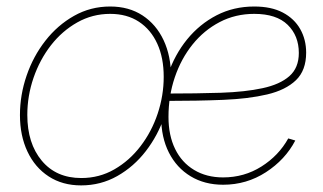

<svg xmlns="http://www.w3.org/2000/svg" viewBox="-20 -557 989 587"><path d="M228 9.8Q170.9 9.8 128.9 -17.6Q86.9 -44.9 64 -93.5Q41 -142.1 41 -205.1Q41 -266.6 61.3 -325.7Q81.5 -384.8 118.7 -432.4Q155.8 -480 206.3 -508.5Q256.8 -537.1 316.9 -537.1Q374 -537.1 415.8 -509.8Q457.5 -482.4 480.2 -434.1Q502.9 -385.7 502.9 -322.8Q502.9 -261.2 482.9 -202.1Q462.9 -143.1 426 -95.2Q389.2 -47.4 338.6 -18.8Q288.1 9.8 228 9.8ZM228.5 -12.7Q283.7 -12.7 329.8 -39.3Q376 -65.9 409.9 -110.4Q443.8 -154.8 462.2 -210Q480.5 -265.1 480.5 -322.3Q480.5 -380.4 460.9 -423.3Q441.4 -466.3 404.8 -490.5Q368.2 -514.6 316.9 -514.6Q262.7 -514.6 216.3 -488.5Q169.9 -462.4 135.7 -418.5Q101.6 -374.5 82.5 -319.1Q63.5 -263.7 63.5 -205.6Q63.5 -118.7 107.7 -65.7Q151.9 -12.7 228.5 -12.7ZM662.1 7.8Q605.5 7.8 562.7 -18.1Q520 -43.9 496.3 -90.6Q472.7 -137.2 472.7 -199.7Q472.7 -268.1 493.4 -329.1Q514.2 -390.1 552.2 -436.8Q590.3 -483.4 642.3 -510.3Q694.3 -537.1 757.3 -537.1Q809.6 -537.1 844.7 -518.6Q879.9 -500 897.9 -468Q916 -436 916 -396Q916 -341.8 884.8 -311.8Q853.5 -281.7 796.9 -268.3Q740.2 -254.9 662.1 -251.7Q584 -248.5 489.7 -248.5V-271Q581.1 -271 655.3 -273.4Q729.5 -275.9 782.7 -287.4Q835.9 -298.8 864.7 -324.2Q893.6 -349.6 893.6 -395Q893.6 -447.8 859.4 -481.2Q825.2 -514.6 757.3 -514.6Q699.7 -514.6 651.6 -489.5Q603.5 -464.4 568.6 -420.9Q533.7 -377.4 514.4 -320.6Q495.1 -263.7 495.1 -199.7Q495.1 -143.1 515.4 -101.6Q535.6 -60.1 573.5 -37.4Q611.3 -14.6 662.1 -14.6Q726.6 -14.6 779.3 -47.9Q832 -81.1 861.3 -133.8L882.8 -127.4Q852.1 -68.8 793 -30.5Q733.9 7.8 662.1 7.8Z"/></svg>

Font: Inter 24pt Thin
Style: Italic
Weight: 250
Italic angle: -9.3988°
Version: Version 4.001;git-66647c0bb